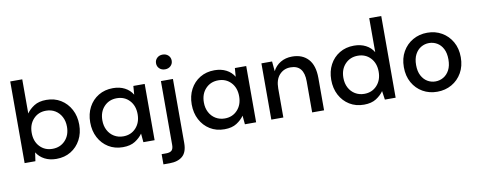

<svg xmlns="http://www.w3.org/2000/svg" viewBox="-74 -1084 4153 1667"><g transform="rotate(-10 2002.0 -250.0)"><path d="M346 12Q288 12 243.5 -11Q199 -34 173 -76L162 0H67V-720H173V-419Q197 -454 239 -481Q281 -508 347 -508Q419 -508 474 -474Q529 -440 560.5 -381Q592 -322 592 -247Q592 -172 560.5 -113.5Q529 -55 474 -21.5Q419 12 346 12ZM328 -80Q396 -80 440 -126.5Q484 -173 484 -248Q484 -297 464 -335Q444 -373 409 -394.5Q374 -416 328 -416Q260 -416 216.5 -369Q173 -322 173 -248Q173 -173 216.5 -126.5Q260 -80 328 -80Z M933 12Q861 12 806 -22Q751 -56 720 -115Q689 -174 689 -249Q689 -324 720 -382.5Q751 -441 806.5 -474.5Q862 -508 934 -508Q993 -508 1037.5 -485Q1082 -462 1107 -420L1113 -496H1213V0H1114L1107 -77Q1083 -42 1041 -15Q999 12 933 12ZM952 -80Q1020 -80 1063.5 -127Q1107 -174 1107 -248Q1107 -323 1063.5 -369.5Q1020 -416 952 -416Q884 -416 840 -369.5Q796 -323 796 -248Q796 -199 816 -161Q836 -123 871.5 -101.5Q907 -80 952 -80Z M1410 -590Q1380 -590 1360.5 -608.5Q1341 -627 1341 -655Q1341 -683 1360.5 -701.5Q1380 -720 1410 -720Q1440 -720 1459.5 -701.5Q1479 -683 1479 -655Q1479 -627 1459.5 -608.5Q1440 -590 1410 -590ZM1252 220V130H1291Q1326 130 1341 115.5Q1356 101 1356 67V-496H1462V68Q1462 149 1421 184.5Q1380 220 1307 220Z M1828 12Q1756 12 1701 -22Q1646 -56 1615 -115Q1584 -174 1584 -249Q1584 -324 1615 -382.5Q1646 -441 1701.5 -474.5Q1757 -508 1829 -508Q1888 -508 1932.5 -485Q1977 -462 2002 -420L2008 -496H2108V0H2009L2002 -77Q1978 -42 1936 -15Q1894 12 1828 12ZM1847 -80Q1915 -80 1958.5 -127Q2002 -174 2002 -248Q2002 -323 1958.5 -369.5Q1915 -416 1847 -416Q1779 -416 1735 -369.5Q1691 -323 1691 -248Q1691 -199 1711 -161Q1731 -123 1766.5 -101.5Q1802 -80 1847 -80Z M2242 0V-496H2336L2344 -409Q2367 -455 2411.5 -481.5Q2456 -508 2514 -508Q2604 -508 2655.5 -452Q2707 -396 2707 -285V0H2602V-274Q2602 -418 2484 -418Q2425 -418 2386.5 -376Q2348 -334 2348 -256V0Z M3058 12Q2986 12 2931 -22Q2876 -56 2845 -115Q2814 -174 2814 -249Q2814 -324 2845 -382.5Q2876 -441 2931.5 -474.5Q2987 -508 3059 -508Q3118 -508 3162.5 -485Q3207 -462 3232 -420V-720H3338V0H3243L3232 -77Q3208 -42 3166 -15Q3124 12 3058 12ZM3077 -80Q3145 -80 3188.5 -127Q3232 -174 3232 -248Q3232 -323 3188.5 -369.5Q3145 -416 3077 -416Q3009 -416 2965 -369.5Q2921 -323 2921 -248Q2921 -199 2941 -161Q2961 -123 2996.5 -101.5Q3032 -80 3077 -80Z M3704 12Q3633 12 3576.5 -20.5Q3520 -53 3487 -111.5Q3454 -170 3454 -248Q3454 -326 3487.5 -384.5Q3521 -443 3578 -475.5Q3635 -508 3705 -508Q3776 -508 3832.5 -475.5Q3889 -443 3922.5 -384.5Q3956 -326 3956 -248Q3956 -170 3922.5 -111.5Q3889 -53 3832 -20.5Q3775 12 3704 12ZM3704 -79Q3742 -79 3774.5 -98Q3807 -117 3827 -154.5Q3847 -192 3847 -248Q3847 -304 3827.5 -341.5Q3808 -379 3775.5 -398Q3743 -417 3705 -417Q3667 -417 3634.5 -398Q3602 -379 3582 -341.5Q3562 -304 3562 -248Q3562 -192 3582 -154.5Q3602 -117 3634 -98Q3666 -79 3704 -79Z"/></g></svg>

Font: Ultramarine Medium
Style: Regular
Weight: 500
Designer: Colophon Foundry, Jonny Pinhorn
Foundry: Colophon Foundry
Version: Version 1.200; ttfautohint (v1.8.3)